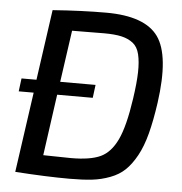

<svg xmlns="http://www.w3.org/2000/svg" viewBox="-51 -748 766 806"><g transform="rotate(5 331.5 -345.0)"><path d="M97 -393 139 -690Q261 -699 364 -699Q528 -699 584 -620Q640 -541 612 -341Q601 -264 586.5 -209Q572 -154 550.5 -115Q529 -76 504 -52Q479 -28 442 -14Q405 0 366 4.5Q327 9 271 9Q175 9 42 0L90 -338H27L34 -393ZM189 -338 153 -80Q239 -78 270 -78Q351 -78 394 -98Q437 -118 464 -175Q491 -232 508 -349Q518 -417 519 -461.5Q520 -506 512.5 -537Q505 -568 485 -583.5Q465 -599 436.5 -605.5Q408 -612 362 -612Q350 -612 302 -611.5Q254 -611 228 -611L197 -393H346L339 -338Z"/></g></svg>

Font: Exo 2.0 Medium
Style: Italic
Weight: 500
Italic angle: -8°
Designer: Natanael Gama
Version: Version 1.001;PS 001.001;hotconv 1.0.70;makeotf.lib2.5.58329